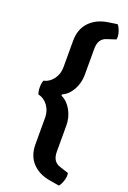

<svg xmlns="http://www.w3.org/2000/svg" viewBox="-186 -886 744 1120"><g transform="rotate(20 186.5 -326.0)"><path d="M44 -369Q80 -377 103.5 -409Q127 -441 127 -482V-647Q127 -719 168.5 -763Q210 -807 279 -818L338 -827Q351 -813 359 -785.5Q367 -758 362 -741L307 -723Q259 -708 259 -646V-484Q259 -434 235.5 -391Q212 -348 173 -331V-323Q212 -305 235.5 -262Q259 -219 259 -169V-7Q259 55 307 70L362 88Q367 105 359 132.5Q351 160 338 175L279 165Q210 154 168.5 110.5Q127 67 127 -6V-171Q127 -212 103.5 -244Q80 -276 44 -284Q37 -300 37 -326.5Q37 -353 44 -369Z"/></g></svg>

Font: Signika
Style: Semibold
Weight: 600
Designer: Anna Giedrys
Foundry: Anna Giedrys
Version: Version 1.001